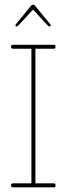

<svg xmlns="http://www.w3.org/2000/svg" viewBox="-20 -799 284 819"><path d="M209 0H36Q27 0 27 -8.5Q27 -17 36 -17H114V-591H36Q27 -591 27 -599.5Q27 -608 36 -608H209Q217 -608 217 -599.5Q217 -591 209 -591H131V-17H209Q217 -17 217 -8.5Q217 0 209 0ZM57 -689Q54 -686 50 -686Q46 -686 46 -692Q46 -694 48 -696L113 -775Q117 -779 121 -779Q125 -779 129 -775L194 -696Q196 -694 196 -692Q196 -686 192 -686Q188 -686 185 -689L121 -758Z"/></svg>

Font: Flamenco Light
Style: Regular
Weight: 300
Designer: Luciano Vergara
Foundry: Luciano Vergara
Version: Version 1.003